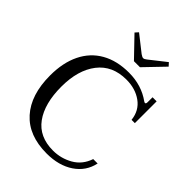

<svg xmlns="http://www.w3.org/2000/svg" viewBox="-263 -1060 1197 1197"><g transform="rotate(45 335.5 -461.0)"><path d="M225 -911 244 -932 352 -847Q368 -836 376 -836Q386 -836 399 -847L507 -932L526 -911L402 -782H349ZM42 -350Q42 -462 81.5 -543Q121 -624 196.5 -667Q272 -710 378 -710Q489 -710 572 -650Q573 -650 576 -648Q579 -646 581 -646Q590 -646 590 -661V-705H626V-513H597Q589 -587 533 -627.5Q477 -668 397 -668Q274 -668 207.5 -582Q141 -496 141 -350Q141 -201 202.5 -116Q264 -31 386 -31Q456 -31 516.5 -65.5Q577 -100 601 -171H640Q622 -87 550 -38.5Q478 10 371 10Q212 10 127 -84.5Q42 -179 42 -350Z"/></g></svg>

Font: TavirajRegular
Style: Regular
Weight: 400
Designer: Katatrad Team
Foundry: CadsonDemak
Version: Version 1.001